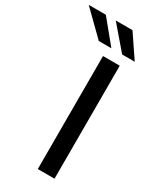

<svg xmlns="http://www.w3.org/2000/svg" viewBox="-351 -996 873 1064"><g transform="rotate(30 85.5 -464.5)"><path d="M91.5 0V-723H198.5V0ZM29.5 -783.5 -119 -929H-9.5L110 -783.5ZM179 -783.5 54 -929H161L259.5 -783.5Z"/></g></svg>

Font: Public Sans Thin Medium
Style: Regular
Weight: 500
Version: Version 2.001